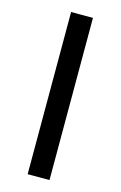

<svg xmlns="http://www.w3.org/2000/svg" viewBox="-105 -703 471 750"><g transform="rotate(15 130.5 -328.0)"><path d="M86.4 0V-655.8H174.8V0Z"/></g></svg>

Font: Varta Light Medium
Style: Regular
Weight: 500
Version: Version 1.004